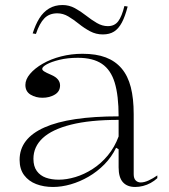

<svg xmlns="http://www.w3.org/2000/svg" viewBox="-20 -729 671 764"><path d="M308 -515Q363 -515 401 -500.5Q439 -486 464 -456.5Q489 -427 500.5 -382Q512 -337 512 -275V-36Q512 -19 520 -11Q528 -3 540 -3Q554 -3 571.5 -11Q589 -19 606 -31V-20Q594 -9 579.5 -1Q565 7 549 11Q533 15 518 15Q486 15 469 -4Q452 -23 452 -63Q452 -90 452 -102.5Q452 -115 452 -121.5Q452 -128 452 -135L442 -141Q424 -104 395.5 -75Q367 -46 332.5 -26Q298 -6 261.5 4.5Q225 15 191 15Q154 15 124 3.5Q94 -8 76 -32Q58 -56 58 -93Q58 -178 157 -222Q256 -266 452 -266Q452 -349 436.5 -400Q421 -451 385.5 -475Q350 -499 290 -499Q249 -499 216.5 -491Q184 -483 166 -473Q148 -463 148 -455Q148 -450 155.5 -445Q163 -440 184 -431Q219 -416 219 -389Q219 -365 198 -352.5Q177 -340 149 -340Q122 -340 101.5 -352.5Q81 -365 81 -391Q81 -413 99.5 -435Q118 -457 150 -475.5Q182 -494 223 -504.5Q264 -515 308 -515ZM452 -252Q338 -252 262.5 -233Q187 -214 150 -179.5Q113 -145 113 -97Q113 -67 126.5 -48.5Q140 -30 162.5 -22Q185 -14 214 -14Q245 -14 280 -24.5Q315 -35 348.5 -56.5Q382 -78 409 -110.5Q436 -143 452 -186ZM389 -592Q362 -592 338.5 -604.5Q315 -617 294 -634Q273 -651 252 -663.5Q231 -676 208 -676Q176 -676 156.5 -656Q137 -636 123 -594L110 -596Q121 -631 136.5 -656Q152 -681 175 -695Q198 -709 229 -709Q255 -709 278 -696.5Q301 -684 322.5 -667Q344 -650 365.5 -637.5Q387 -625 409 -625Q436 -625 450.5 -644.5Q465 -664 475 -705L488 -703Q478 -664 465 -639.5Q452 -615 434 -603.5Q416 -592 389 -592Z"/></svg>

Font: Kalnia Thin Light
Style: Regular
Weight: 300
Version: Version 1.105